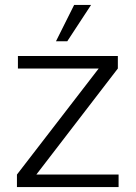

<svg xmlns="http://www.w3.org/2000/svg" viewBox="-20 -762 554 782"><path d="M49 0V-51L382 -483H53V-534H460V-483L128 -51H463V0ZM208 -594 282 -742H351L254 -594Z"/></svg>

Font: Mozilla Text ExtraLight
Style: Regular
Weight: 200
Designer: Studio DRAMA
Foundry: Studio DRAMA
Version: Version 1.000